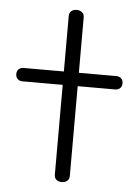

<svg xmlns="http://www.w3.org/2000/svg" viewBox="-53 -717 589 830"><g transform="rotate(5 241.0 -302.5)"><path d="M279 -348V41Q279 56 269.5 63.5Q260 71 246 71Q232 71 223 63.5Q214 56 214 41V-348H39Q27 -348 18.5 -355.5Q10 -363 10 -377Q10 -391 18.5 -398.5Q27 -406 39 -406H214V-646Q214 -661 223 -668.5Q232 -676 246 -676Q260 -676 269.5 -668.5Q279 -661 279 -646V-406H442Q454 -406 462.5 -398.5Q471 -391 471 -377Q471 -363 462.5 -355.5Q454 -348 442 -348Z"/></g></svg>

Font: Cafe24 Ssurround air
Style: Light
Weight: 300
Designer: Cafe24 thkim, hmlim, mnelim, sdjeong, hskwak & 4IRTF
Foundry: Cafe24
Version: Version 1.001